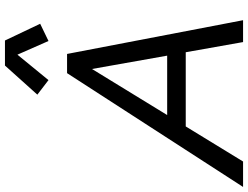

<svg xmlns="http://www.w3.org/2000/svg" viewBox="-184 -859 991 767"><g transform="rotate(-90 311.5 -475.5)"><path d="M-51.8 0 402.8 -703.1H479.5L614.3 0H526.9L486.3 -229H189.9L49.8 0ZM419.4 -603.5 235.4 -303.2H472.7ZM375 -777.3 316.9 -821.8 433.1 -951.2H533.2L600.1 -810.5L531.2 -777.3L476.6 -901.4Z"/></g></svg>

Font: Schibsted Grotesk
Style: Italic
Weight: 400
Italic angle: -12°
Designer: Bakken & Baeck AS, Henrik Kongsvoll
Foundry: Schibsted ASA
Version: Version 1.100; ttfautohint (v1.8.4.7-5d5b);gftools[0.9.25]